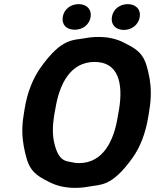

<svg xmlns="http://www.w3.org/2000/svg" viewBox="-20 -900 750 930"><path d="M699 -339 704 -371C713 -426 712 -475 705 -518C685 -626 666 -652 579 -694C546 -711 506 -721 457 -721C435 -721 413 -719 392 -715C335 -704 281 -718 179 -576C140 -522 112 -453 99 -371L94 -339C85 -284 87 -235 95 -192C115 -85 135 -59 221 -17C255 0 295 10 344 10C366 10 388 8 409 4C466 -7 520 7 621 -134C660 -188 686 -257 699 -339ZM363 -110C351 -110 340 -111 329 -114C301 -120 264 -116 243 -207C234 -244 234 -289 242 -339L248 -372C268 -498 324 -600 438 -600C553 -600 577 -498 557 -372L551 -339C532 -214 477 -110 363 -110ZM342 -756C380 -756 413 -780 419 -818C425 -855 399 -880 361 -880C323 -880 290 -856 284 -818C278 -779 303 -756 342 -756ZM580 -755C618 -755 651 -780 657 -818C663 -855 637 -880 599 -880C561 -880 528 -856 522 -818C516 -780 541 -755 580 -755Z"/></svg>

Font: Asimov Print
Style: AIt
Weight: 500
Designer: Google
Version: Version 2.000980: 2014